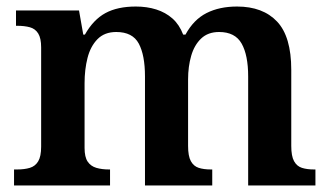

<svg xmlns="http://www.w3.org/2000/svg" viewBox="-20 -568 1012 588"><path d="M23 0V-49H32Q55 -49 71.5 -54Q88 -59 97 -74Q106 -89 106 -119V-423Q106 -451 97 -465.5Q88 -480 71.5 -484.5Q55 -489 33 -489H29V-536H222L235 -462H240Q266 -508 303 -528Q340 -548 396 -548Q430 -548 458.5 -539Q487 -530 508 -511.5Q529 -493 541 -462H548Q573 -508 612.5 -528Q652 -548 706 -548Q785 -548 828.5 -502Q872 -456 872 -354V-121Q872 -90 880.5 -74.5Q889 -59 904.5 -54Q920 -49 942 -49H946V0H740V-334Q740 -399 720 -434.5Q700 -470 651 -470Q617 -470 596 -450Q575 -430 565.5 -397Q556 -364 556 -325V-121Q556 -90 564.5 -74.5Q573 -59 588.5 -54Q604 -49 626 -49H630V0H424V-334Q424 -399 405 -434.5Q386 -470 336 -470Q300 -470 278.5 -448Q257 -426 248 -390.5Q239 -355 239 -313V-115Q239 -87 248.5 -73Q258 -59 275 -54Q292 -49 314 -49H317V0Z"/></svg>

Font: Noto Rashi Hebrew SemiBold
Style: Regular
Weight: 600
Version: Version 1.006